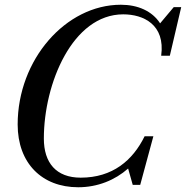

<svg xmlns="http://www.w3.org/2000/svg" viewBox="-20 -780 784 810"><path d="M310 10C391.5 10 465 -20 520.5 -69L540 0H571.5L627 -205H590C540 -103 454.5 -30.5 320.5 -30.5C216.5 -30.5 165 -93.5 165 -195.5C165 -427.5 286 -719.5 500 -719.5C584 -719.5 678 -677 660 -545H696.5L744.5 -750H713L655.5 -681.5C622 -733.5 561.5 -760 490 -760C257 -760 54.5 -528 54.5 -255C54.5 -92 156.5 10 310 10Z"/></svg>

Font: Bodoni* 06pt
Style: Italic
Weight: 400
Italic angle: -13°
Version: Version 2.3